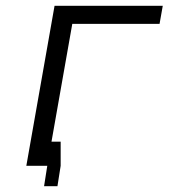

<svg xmlns="http://www.w3.org/2000/svg" viewBox="-20 -570 640 660"><path d="M167.5 -550H539.5L528.5 -488H228.5L157 -83H188.5V0L177.5 70H131.5L142.5 0H70.5Z"/></svg>

Font: JuliaMono Light
Style: Italic
Weight: 300
Italic angle: -9°
Monospace: yes
Designer: cormullion
Foundry: corm
Version: Version 0.054; ttfautohint (v1.8.4)